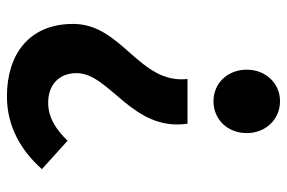

<svg xmlns="http://www.w3.org/2000/svg" viewBox="-157 -457 828 554"><g transform="rotate(90 257.0 -180.0)"><path d="M258 214C345 214 415 173 468 113L386 39C354 72 320 95 276 95C224 95 191 63 191 13C191 -83 360 -147 337 -307H208C223 -167 49 -119 49 23C49 151 138 214 258 214ZM272 -382C325 -382 364 -423 364 -478C364 -532 325 -574 272 -574C220 -574 181 -532 181 -478C181 -423 220 -382 272 -382Z"/></g></svg>

Font: Source Han Sans JP
Style: Bold
Weight: 700
Designer: Ryoko NISHIZUKA 西塚涼子 (kana, bopomofo & ideographs); Paul D. Hunt (Latin, Greek & Cyrillic); Sandoll Communications 산돌커뮤니
Foundry: Adobe
Version: Version 2.002;hotconv 1.0.116;makeotfexe 2.5.65601